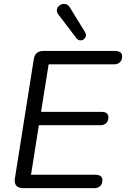

<svg xmlns="http://www.w3.org/2000/svg" viewBox="-20 -967 648 987"><path d="M98.2 0Q74.3 0 63.7 -12.6Q53 -25.3 56.4 -48.6L153.8 -663.7Q157.2 -684.6 169.6 -694.8Q182 -705 202.4 -705H571.3Q588.8 -705 598.3 -698.2Q607.8 -691.4 607.8 -677.8Q607.8 -657.3 596.3 -646.8Q584.9 -636.4 567.4 -636.4H230L191 -392H501.2Q518.7 -392 528 -385.2Q537.2 -378.5 537.2 -364.8Q537.2 -344.3 525.8 -333.9Q514.3 -323.4 496.8 -323.4H179.8L139.4 -68.6H470Q487.5 -68.6 497 -61.8Q506.5 -55 506.5 -41.4Q506.5 -20.9 495 -10.4Q483.6 0 466.1 0ZM372.7 -770.9 281.2 -891Q271.5 -903.3 272.2 -914.5Q273 -925.8 280.3 -934.1Q287.7 -942.3 298.6 -945.5Q309.6 -948.6 321.1 -944.7Q332.6 -940.8 340.4 -926.7L417.6 -801Q424 -789.8 421 -780Q418.1 -770.3 409.8 -764.4Q401.5 -758.6 391.3 -759.6Q381 -760.6 372.7 -770.9Z"/></svg>

Font: Nunito ExtraLight
Style: Italic
Weight: 200
Italic angle: -9°
Designer: Vernon Adams
Foundry: Vernon Adams
Version: Version 3.602